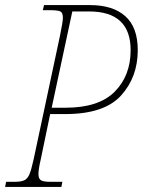

<svg xmlns="http://www.w3.org/2000/svg" viewBox="-38 -734 561 754"><path d="M-14 -20H19Q45 -20 57.5 -26Q70 -32 77.5 -49.5Q85 -67 94 -108L197 -591Q209 -649 209 -664Q209 -683 200 -688.5Q191 -694 159 -694H130L135 -714H316Q405 -714 454 -670.5Q503 -627 503 -537Q503 -431 437 -358.5Q371 -286 218 -286H159L122 -108Q113 -69 113 -51Q113 -32 123 -26Q133 -20 159 -20H207L203 0H-18ZM220 -311Q350 -311 412.5 -374Q475 -437 475 -537Q475 -689 312 -689H246L165 -311Z"/></svg>

Font: Noto Serif NarrowThin
Style: Italic
Weight: 250
Width: 4
Italic angle: -12°
Designer: Monotype Design Team
Foundry: Monotype Imaging Inc.
Version: Version 1.001